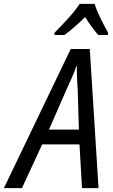

<svg xmlns="http://www.w3.org/2000/svg" viewBox="-81 -968 584 988"><path d="M-61 0H32L136 -225H328L341 0H426L381 -716H283ZM171 -301 258 -500Q274 -534 288 -566.5Q302 -599 312 -627H315Q314 -600 315.5 -566.5Q317 -533 319 -502L325 -301ZM199 -788H250Q298 -822 357 -880Q394 -822 425 -788H474L475 -800Q459 -828 437.5 -871.5Q416 -915 406 -948H329Q307 -914 268.5 -872Q230 -830 200 -800Z"/></svg>

Font: Noto Sans UI SemiCondensed
Style: Italic
Weight: 400
Width: 4
Italic angle: -12°
Designer: Monotype Design Team
Foundry: Monotype Imaging Inc.
Version: Version 1.901